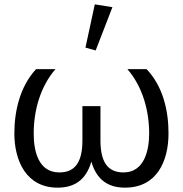

<svg xmlns="http://www.w3.org/2000/svg" viewBox="-20 -848 841 883"><path d="M245 15C325 15 377 -23 400 -105C424 -22 476 15 555 15C701 15 755 -106 755 -235C755 -340 729 -452 654 -530H566C636 -449 666 -339 666 -234C666 -157 644 -55 548 -55C474 -55 442 -105 442 -202V-360H359V-202C359 -105 327 -55 253 -55C155 -55 135 -156 135 -234C135 -339 165 -449 235 -530H146C73 -452 46 -339 46 -235C46 -108 101 15 245 15ZM420 -616 497 -815 416 -828 373 -629Z"/></svg>

Font: Cheyenne Sans
Style: Regular
Weight: 400
Designer: The Public Sans project authors (U.S. Web Design System), Libre Franklin designed by Pablo Impallari and Rodrigo Fuenzal
Foundry: The Cheyenne Sans Project Authors
Version: Version 2.007